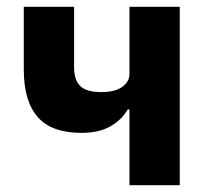

<svg xmlns="http://www.w3.org/2000/svg" viewBox="-20 -545 618 565"><path d="M361 0V-223H356Q338 -192 304.5 -173Q271 -154 220 -154Q132 -154 91 -200.5Q50 -247 50 -341V-525H198V-348Q198 -309 216.5 -291.5Q235 -274 277 -274Q319 -274 340 -289.5Q361 -305 361 -327V-525H509V0Z"/></svg>

Font: IBM Plex Sans
Style: Bold
Weight: 700
Designer: Mike Abbink, Paul van der Laan, Pieter van Rosmalen
Foundry: Bold Monday
Version: Version 3.201